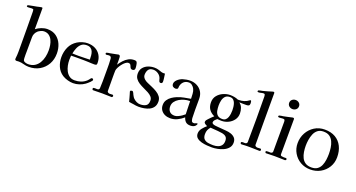

<svg xmlns="http://www.w3.org/2000/svg" viewBox="-52 -1531 4556 2458"><g transform="rotate(20 2225.5 -302.5)"><path d="M472 -284Q472 -318 466 -354.5Q460 -391 444.5 -422.5Q429 -454 402 -474Q375 -494 333 -494Q315 -494 290.5 -483Q266 -472 253 -460Q234 -442 223.5 -419.5Q213 -397 213 -371Q213 -322 212.5 -271.5Q212 -221 212 -171Q212 -160 211.5 -135Q211 -110 212.5 -86.5Q214 -63 218 -54Q225 -41 246.5 -35Q268 -29 282 -29Q334 -29 370.5 -51.5Q407 -74 429.5 -111.5Q452 -149 462 -194Q472 -239 472 -284ZM584 -283Q584 -201 548 -137Q512 -73 448.5 -36Q385 1 302 1Q267 1 230.5 -9.5Q194 -20 162 -20Q154 -20 146.5 -19Q139 -18 131 -18Q108 -18 108 -38Q108 -42 108.5 -45.5Q109 -49 109 -53Q114 -91 114 -135.5Q114 -180 114 -218Q114 -334 113 -450Q112 -566 111 -681Q111 -696 108.5 -706Q106 -716 87 -716Q73 -716 59.5 -714.5Q46 -713 32 -713Q26 -713 20.5 -715.5Q15 -718 15 -725Q15 -732 21.5 -735.5Q28 -739 33 -740Q59 -746 85.5 -750.5Q112 -755 138 -760Q150 -762 170 -767.5Q190 -773 200 -773Q212 -773 212 -764.5Q212 -756 212 -748V-479Q243 -504 284 -520Q325 -536 365 -536Q438 -536 486.5 -500.5Q535 -465 559.5 -407.5Q584 -350 584 -283Z M1007 -354Q1007 -382 1004.5 -410Q1002 -438 992.5 -461.5Q983 -485 963 -499.5Q943 -514 907 -514Q862 -514 834.5 -489Q807 -464 792 -426.5Q777 -389 770 -352Q792 -351 814.5 -350.5Q837 -350 859 -350Q896 -350 933 -351.5Q970 -353 1007 -354ZM1135 -122Q1135 -119 1133 -115Q1128 -106 1115 -92.5Q1102 -79 1087.5 -67Q1073 -55 1064 -48Q1030 -24 989 -10.5Q948 3 906 3Q871 3 830.5 -8.5Q790 -20 760 -39Q704 -76 678.5 -135.5Q653 -195 653 -260Q653 -334 682 -398Q711 -462 775 -502Q804 -520 841 -531Q878 -542 912 -542Q972 -542 1017.5 -518Q1063 -494 1089 -449.5Q1115 -405 1115 -344Q1115 -325 1105.5 -320.5Q1096 -316 1079 -316Q1059 -316 1039 -317Q1019 -318 999 -319Q972 -320 945.5 -320.5Q919 -321 893 -321Q861 -321 828.5 -321Q796 -321 764 -320Q763 -304 762 -289Q761 -274 761 -258Q761 -223 769 -184.5Q777 -146 794.5 -113Q812 -80 841 -59Q870 -38 913 -38Q957 -38 996 -51Q1035 -64 1068 -93Q1078 -102 1085.5 -112Q1093 -122 1101 -132Q1107 -140 1117 -140Q1124 -140 1129.5 -134.5Q1135 -129 1135 -122Z M1595 -448Q1595 -434 1586 -426Q1577 -418 1563 -418Q1545 -418 1537.5 -428Q1530 -438 1525.5 -451Q1521 -464 1513.5 -474Q1506 -484 1487 -484Q1468 -484 1446.5 -467Q1425 -450 1406 -425Q1387 -400 1374.5 -375Q1362 -350 1361 -334Q1360 -313 1360 -291.5Q1360 -270 1360 -249Q1360 -201 1360.5 -152.5Q1361 -104 1361 -56Q1361 -43 1373 -36.5Q1385 -30 1396 -30Q1406 -30 1415 -31Q1424 -32 1434 -32Q1439 -32 1443 -27Q1447 -22 1447 -18Q1447 -12 1442.5 -5.5Q1438 1 1432 1Q1400 1 1368 -0.5Q1336 -2 1304 -2Q1273 -2 1242 -1Q1211 0 1179 0Q1174 0 1170.5 -6Q1167 -12 1167 -16Q1167 -29 1177 -31Q1188 -33 1201 -32Q1214 -31 1225 -31Q1253 -31 1254 -57Q1257 -103 1257 -149Q1257 -195 1257 -241V-315Q1257 -350 1256.5 -385Q1256 -420 1253 -455Q1252 -472 1244 -480.5Q1236 -489 1218 -489Q1210 -489 1202 -487Q1194 -485 1186 -485Q1170 -485 1170 -499Q1170 -508 1179 -511Q1189 -515 1200.5 -516Q1212 -517 1222 -519Q1262 -525 1299 -534Q1302 -534 1316 -537.5Q1330 -541 1331 -541Q1345 -541 1352 -529Q1354 -526 1355 -510Q1356 -494 1356 -473.5Q1356 -453 1356 -435.5Q1356 -418 1356 -412Q1378 -446 1405.5 -476Q1433 -506 1467.5 -525Q1502 -544 1545 -544Q1573 -544 1580.5 -529.5Q1588 -515 1591 -492Q1593 -482 1594 -470.5Q1595 -459 1595 -448Z M2016 -148Q2016 -103 1996 -74Q1976 -45 1943.5 -29Q1911 -13 1873 -6.5Q1835 0 1798 0Q1779 0 1760.5 -3Q1742 -6 1724 -9Q1709 -12 1693.5 -13Q1678 -14 1664 -18Q1657 -42 1651.5 -66.5Q1646 -91 1638 -114Q1637 -119 1632.5 -131.5Q1628 -144 1628 -148Q1628 -158 1637.5 -161Q1647 -164 1654 -164Q1659 -164 1663.5 -160Q1668 -156 1670 -152Q1675 -145 1678 -137Q1681 -129 1685 -121Q1692 -109 1698.5 -97.5Q1705 -86 1715 -77Q1733 -59 1757.5 -47.5Q1782 -36 1807 -36Q1854 -36 1884.5 -54.5Q1915 -73 1915 -125Q1915 -156 1895.5 -177.5Q1876 -199 1845 -215.5Q1814 -232 1779.5 -247.5Q1745 -263 1714 -282.5Q1683 -302 1663.5 -329.5Q1644 -357 1644 -397Q1644 -446 1670 -478Q1696 -510 1736.5 -525.5Q1777 -541 1820 -541Q1849 -541 1872.5 -534.5Q1896 -528 1923 -518Q1935 -514 1951 -514Q1956 -514 1961.5 -514Q1967 -514 1972 -515Q1975 -489 1979.5 -461.5Q1984 -434 1984 -408Q1984 -398 1978 -390.5Q1972 -383 1961 -383Q1944 -383 1938 -397Q1934 -406 1931.5 -416Q1929 -426 1926 -436Q1914 -469 1883 -490Q1852 -511 1817 -511Q1770 -511 1751 -482.5Q1732 -454 1732 -411Q1732 -395 1739 -382Q1746 -369 1757 -358Q1767 -348 1779 -341Q1791 -334 1804 -328Q1833 -315 1869.5 -299.5Q1906 -284 1939.5 -264Q1973 -244 1994.5 -215.5Q2016 -187 2016 -148Z M2400 -116Q2398 -160 2397.5 -205Q2397 -250 2395 -294H2386Q2355 -294 2319 -284.5Q2283 -275 2251 -256Q2219 -237 2198.5 -209Q2178 -181 2178 -145Q2178 -101 2201.5 -75.5Q2225 -50 2270 -50Q2290 -50 2315 -61Q2340 -72 2363 -87.5Q2386 -103 2400 -116ZM2585 -52Q2585 -45 2578.5 -35.5Q2572 -26 2567 -21Q2554 -9 2537 -4.5Q2520 0 2503 0Q2462 0 2440 -20Q2418 -40 2407 -77Q2370 -44 2324.5 -22Q2279 0 2228 0Q2189 0 2156 -14.5Q2123 -29 2102.5 -58Q2082 -87 2082 -128Q2082 -168 2102 -198Q2122 -228 2153 -249Q2184 -270 2217 -283Q2260 -301 2305.5 -309.5Q2351 -318 2396 -326Q2395 -356 2393 -393Q2391 -430 2377 -457Q2367 -478 2346.5 -495.5Q2326 -513 2301 -513Q2259 -513 2232 -489Q2205 -465 2197 -424Q2196 -417 2196 -409Q2196 -401 2194 -395Q2192 -388 2182.5 -384Q2173 -380 2166 -380Q2144 -380 2128.5 -391.5Q2113 -403 2113 -427Q2113 -440 2117 -449Q2123 -466 2138.5 -481.5Q2154 -497 2173.5 -508.5Q2193 -520 2209 -525Q2231 -532 2258 -536.5Q2285 -541 2307 -541Q2360 -541 2402.5 -518.5Q2445 -496 2469.5 -456Q2494 -416 2494 -361V-330Q2494 -272 2493.5 -214.5Q2493 -157 2496 -99Q2498 -80 2504 -62.5Q2510 -45 2534 -45Q2546 -45 2557.5 -51Q2569 -57 2578 -57Q2585 -57 2585 -52Z M2993 31Q2993 -8 2972.5 -25.5Q2952 -43 2921.5 -48.5Q2891 -54 2862 -56L2757 -64Q2737 -41 2727.5 -18Q2718 5 2718 37Q2718 83 2739.5 104Q2761 125 2794.5 130.5Q2828 136 2864 136Q2899 136 2928 126Q2957 116 2975 93Q2993 70 2993 31ZM2944 -368Q2944 -389 2941 -414.5Q2938 -440 2929.5 -464Q2921 -488 2904 -503Q2887 -518 2859 -518Q2817 -518 2795 -495Q2773 -472 2765 -437.5Q2757 -403 2757 -368Q2757 -332 2763.5 -297.5Q2770 -263 2792 -241Q2814 -219 2859 -219Q2887 -219 2904 -234Q2921 -249 2929.5 -272.5Q2938 -296 2941 -321.5Q2944 -347 2944 -368ZM3133 -530Q3133 -507 3120.5 -500Q3108 -493 3088 -493Q3064 -493 3040 -493.5Q3016 -494 2992 -495Q3023 -472 3036 -436Q3049 -400 3049 -362Q3049 -312 3021 -274Q2993 -236 2949.5 -215Q2906 -194 2859 -194Q2844 -194 2829.5 -195Q2815 -196 2801 -197Q2788 -187 2773.5 -172Q2759 -157 2759 -139Q2759 -125 2773 -118Q2787 -111 2805 -109Q2823 -107 2833 -106L2956 -96Q2991 -94 3024 -83Q3057 -72 3079 -48.5Q3101 -25 3101 16Q3101 58 3076.5 87.5Q3052 117 3014 134.5Q2976 152 2934.5 160Q2893 168 2859 168Q2832 168 2793 165.5Q2754 163 2716 153Q2678 143 2652.5 121.5Q2627 100 2627 62Q2627 23 2654 -10.5Q2681 -44 2709 -67Q2697 -72 2680 -83Q2663 -94 2663 -108Q2663 -124 2671.5 -134.5Q2680 -145 2689 -155Q2704 -172 2720 -187Q2736 -202 2752 -217Q2701 -241 2676 -278.5Q2651 -316 2651 -373Q2651 -426 2681.5 -464Q2712 -502 2759 -522.5Q2806 -543 2854 -543Q2877 -543 2907.5 -538Q2938 -533 2959 -522Q2964 -521 2968 -521Q2972 -521 2976 -521Q3012 -521 3046 -531.5Q3080 -542 3108 -564Q3110 -566 3112.5 -567.5Q3115 -569 3118 -569Q3129 -569 3131 -553.5Q3133 -538 3133 -530Z M3462 -15Q3462 -9 3456.5 -4Q3451 1 3445 1Q3414 1 3382 -0.5Q3350 -2 3318 -2Q3299 -2 3280.5 -2Q3262 -2 3243 -1Q3232 0 3221 0.5Q3210 1 3199 1Q3193 1 3189.5 -5Q3186 -11 3186 -16Q3186 -26 3197 -29Q3206 -31 3216.5 -30Q3227 -29 3237 -29Q3249 -29 3258.5 -35.5Q3268 -42 3268 -55Q3268 -132 3269 -210Q3270 -288 3270 -365Q3270 -443 3269 -521Q3268 -599 3268 -677Q3268 -688 3264.5 -698.5Q3261 -709 3247 -709Q3230 -709 3213 -704Q3196 -699 3178 -699Q3175 -699 3169 -701Q3163 -703 3163 -707Q3163 -720 3172 -723Q3184 -728 3197 -729.5Q3210 -731 3221 -734Q3253 -742 3284.5 -751Q3316 -760 3347 -770Q3350 -771 3352.5 -771.5Q3355 -772 3358 -772Q3372 -772 3372 -757Q3372 -729 3372 -700.5Q3372 -672 3372 -643V-375Q3372 -296 3372.5 -215.5Q3373 -135 3373 -55Q3373 -42 3385 -35.5Q3397 -29 3408 -29Q3419 -29 3429.5 -30Q3440 -31 3450 -31Q3454 -31 3458 -25Q3462 -19 3462 -15Z M3810 -15Q3810 -9 3804.5 -4Q3799 1 3793 1Q3758 1 3723 -0.5Q3688 -2 3653 -2Q3624 -2 3594.5 -0.5Q3565 1 3536 1Q3531 1 3527 -4.5Q3523 -10 3523 -14Q3523 -26 3534 -27Q3546 -29 3559.5 -28Q3573 -27 3585 -27Q3598 -27 3607 -33.5Q3616 -40 3616 -53V-183L3617 -457Q3617 -471 3612.5 -480.5Q3608 -490 3591 -490Q3578 -490 3564.5 -488Q3551 -486 3537 -486Q3533 -486 3527 -488.5Q3521 -491 3521 -496Q3521 -509 3531 -511Q3544 -515 3557 -516.5Q3570 -518 3583 -520Q3611 -525 3638.5 -531.5Q3666 -538 3694 -544Q3700 -546 3705 -546Q3723 -546 3723 -531Q3723 -412 3722 -292.5Q3721 -173 3721 -53Q3721 -35 3738 -31.5Q3755 -28 3768 -28Q3776 -28 3783.5 -28.5Q3791 -29 3798 -29Q3802 -29 3806 -24Q3810 -19 3810 -15ZM3728 -708Q3728 -680 3708 -663Q3688 -646 3661 -646Q3634 -646 3614 -663Q3594 -680 3594 -708Q3594 -736 3614 -753Q3634 -770 3661 -770Q3688 -770 3708 -753Q3728 -736 3728 -708Z M4296 -266Q4296 -307 4290 -350Q4284 -393 4267 -430Q4250 -467 4218.5 -489.5Q4187 -512 4135 -512Q4087 -512 4056.5 -488Q4026 -464 4010 -425.5Q3994 -387 3987.5 -344.5Q3981 -302 3981 -264Q3981 -222 3987.5 -180.5Q3994 -139 4011 -104Q4028 -69 4060 -48Q4092 -27 4143 -27Q4193 -27 4223.5 -49Q4254 -71 4269.5 -107Q4285 -143 4290.5 -185Q4296 -227 4296 -266ZM4410 -262Q4410 -186 4373.5 -126Q4337 -66 4275.5 -31.5Q4214 3 4138 3Q4063 3 4003 -31.5Q3943 -66 3907.5 -126Q3872 -186 3872 -260Q3872 -337 3907 -401Q3942 -465 4003 -503.5Q4064 -542 4142 -542Q4228 -542 4287.5 -507Q4347 -472 4378.5 -409Q4410 -346 4410 -262Z"/></g></svg>

Font: Kaisei HarunoUmi Medium
Style: Regular
Weight: 500
Designer: Font-Kai, 金井和夫
Foundry: KAZUO KANAI
Version: Version 5.003